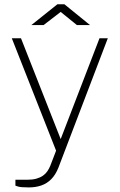

<svg xmlns="http://www.w3.org/2000/svg" viewBox="-20 -692 547 878"><path d="M112.5 165Q74.5 165 62.5 161Q50.5 157 50.5 157V130H105Q129 130 146.5 125Q164 120 176.2 111.5Q188.5 103 196.5 91.2Q204.5 79.5 210 66L236.5 -3L34 -517H76L257.5 -56L435 -517H473L247 75Q234 107.5 214.5 127.2Q195 147 169.2 156Q143.5 165 112.5 165ZM123.5 -577.5 242.5 -672.5H274.5L391.5 -577.5H331.5L257.5 -637.5L179.5 -577.5Z"/></svg>

Font: Public Sans Thin Thin
Style: Regular
Weight: 250
Version: Version 2.001